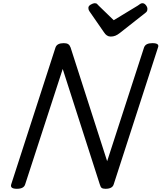

<svg xmlns="http://www.w3.org/2000/svg" viewBox="-20 -1163 1007 1197"><path d="M85 14Q41 14 50 -14L326 -867Q331 -881 344 -887.5Q357 -894 378 -894Q396 -894 405.5 -887.5Q415 -881 420 -867L648 -158L878 -867Q883 -881 896 -887.5Q909 -894 930 -894Q976 -894 965 -867L689 -14Q685 0 672 7Q659 14 638 14Q622 14 614.5 9Q607 4 602 -14L371 -733L137 -14Q133 0 120 7Q107 14 85 14ZM868 -1143Q880 -1143 889.5 -1131Q899 -1119 899 -1108Q899 -1098 896 -1093Q893 -1088 888 -1084L728 -958Q713 -946 699.5 -940.5Q686 -935 670 -935Q657 -935 646.5 -942Q636 -949 628 -962L538 -1092Q533 -1100 532 -1105Q531 -1110 531 -1114Q531 -1126 546 -1134.5Q561 -1143 570 -1143Q581 -1143 585.5 -1138Q590 -1133 596 -1127L689 -1037L839 -1128Q846 -1132 852.5 -1137.5Q859 -1143 868 -1143Z"/></svg>

Font: Playwrite HR
Style: Regular
Weight: 400
Designer: Veronika Burian, José Scaglione
Foundry: TypeTogether
Version: Version 1.002